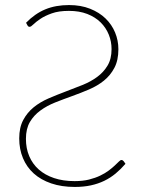

<svg xmlns="http://www.w3.org/2000/svg" viewBox="-20 -731 566 759"><path d="M83 -641Q118 -677 159 -694Q200 -711 253 -711Q299.5 -711 336 -696.5Q372.5 -682 397.2 -658Q422 -634 435 -602.5Q448 -571 448 -536.5Q448 -492.5 432.2 -462.8Q416.5 -433 390.8 -412.2Q365 -391.5 332.2 -377.5Q299.5 -363.5 265.2 -351.2Q231 -339 198.2 -326Q165.5 -313 139.8 -294.2Q114 -275.5 98.2 -248.8Q82.5 -222 82.5 -182Q82.5 -144.5 95.5 -113.8Q108.5 -83 133.2 -61Q158 -39 193.8 -27Q229.5 -15 275 -15Q307 -15 332 -21.2Q357 -27.5 376.2 -36.8Q395.5 -46 409.8 -56.8Q424 -67.5 433.8 -76.8Q443.5 -86 449.8 -92.2Q456 -98.5 460 -98.5Q465 -98.5 469 -93.5L476 -83.5Q457.5 -62 437 -45Q416.5 -28 392.2 -16.2Q368 -4.5 339.2 1.8Q310.5 8 275.5 8Q223.5 8 182.5 -6Q141.5 -20 113.5 -45.2Q85.5 -70.5 70.8 -105.8Q56 -141 56 -184Q56 -227 71.8 -256.5Q87.5 -286 113 -306.8Q138.5 -327.5 171.5 -341.8Q204.5 -356 238.5 -368.8Q272.5 -381.5 305.5 -394.8Q338.5 -408 364 -426.8Q389.5 -445.5 405.2 -471.8Q421 -498 421 -537Q421 -567 410 -594.2Q399 -621.5 377.8 -642.5Q356.5 -663.5 325 -675.8Q293.5 -688 252.5 -688Q212 -688 184.8 -678.2Q157.5 -668.5 139.8 -656.5Q122 -644.5 112.2 -634.8Q102.5 -625 97 -625Q92 -625 89 -630Z"/></svg>

Font: Lato 2
Style: Regular
Weight: 200
Designer: Lukasz Dziedzic with Adam Twardoch and Botio Nikoltchev
Foundry: tyPoland Lukasz Dziedzic
Version: Version 2.015; 2015-08-06; http://www.latofonts.com/